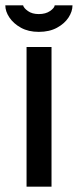

<svg xmlns="http://www.w3.org/2000/svg" viewBox="-33 -703 293 723"><path d="M67 0V-526H161V0ZM113 -583Q74 -583 46 -598.5Q18 -614 2.5 -637Q-13 -660 -13 -683H54Q56 -673 72 -661.5Q88 -650 113 -650Q139 -650 155.5 -661.5Q172 -673 173 -683H240Q240 -660 225 -637Q210 -614 181.5 -598.5Q153 -583 113 -583Z"/></svg>

Font: Archivo Narrow Medium
Style: Regular
Weight: 500
Designer: Hector Gatti
Foundry: Omnibus-Type
Version: Version 3.002